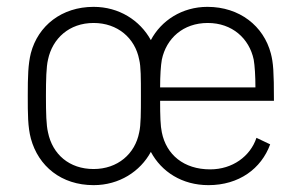

<svg xmlns="http://www.w3.org/2000/svg" viewBox="-20 -532 874 560"><path d="M593 -38C516 -38 465 -81 452 -146C448 -164 447 -194 447 -238H779C779 -324 777 -349 770 -376C749 -456 679 -512 585 -512C511 -512 450 -472 420 -415C388 -473 327 -512 253 -512C160 -512 91 -457 70 -377C62 -345 61 -309 61 -253C61 -200 61 -162 70 -128C92 -47 159 8 253 8C328 8 389 -32 420 -89C451 -31 511 8 588 8C677 8 742 -40 768 -111L728 -130C710 -76 658 -38 593 -38ZM386 -146C374 -83 323 -39 253 -39C182 -39 133 -82 120 -146C115 -167 114 -201 114 -252C114 -299 115 -337 120 -358C133 -420 182 -465 253 -465C323 -465 374 -421 386 -358C391 -338 391 -304 391 -252C391 -205 391 -167 386 -146ZM452 -358C465 -420 514 -465 586 -465C657 -465 707 -420 720 -358C723 -341 725 -310 725 -277H447C447 -312 449 -341 452 -358Z"/></svg>

Font: Arthouse Owned Light
Style: Regular
Weight: 300
Designer: Jeremy Tribby
Foundry: Tribby Type
Version: Version 1.000;PS 001.000;hotconv 1.0.88;makeotf.lib2.5.64775